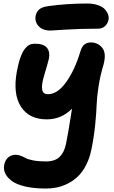

<svg xmlns="http://www.w3.org/2000/svg" viewBox="-20 -818 651 1099"><path d="M269 -643.1Q223.1 -643.1 200.4 -668.9Q177.7 -694.8 184.1 -728Q188.5 -749.5 204.3 -763.9Q220.2 -778.3 257.8 -783.2Q367.2 -797.9 477.1 -797.9Q514.2 -797.9 541.3 -788.3Q568.4 -778.8 581.3 -763.9Q594.2 -749 599.1 -733.6Q604 -718.3 601.1 -704.1Q595.7 -680.7 579.8 -667.2Q564 -653.8 541 -653.8Q439.5 -653.8 355.5 -648.4Q271.5 -643.1 269 -643.1ZM241.2 261.2Q173.8 261.2 123.5 249.3Q73.2 237.3 46.9 217.3Q20.5 197.3 9.8 174.1Q-1 150.9 3.9 126Q10.3 96.2 28.1 82Q45.9 67.9 69.8 67.9Q84.5 67.9 99.4 73.7Q114.3 79.6 127 86.9Q139.6 94.2 169.9 100.1Q200.2 106 242.2 106Q294.9 106 321.5 79.8Q348.1 53.7 357.9 4.9Q365.2 -30.8 370.8 -63.7Q376.5 -96.7 382.6 -136Q388.7 -175.3 392.1 -195.8Q331.1 -134.8 248 -134.8Q146.5 -134.8 99.9 -207.3Q53.2 -279.8 76.2 -407.2Q85 -455.6 96.7 -488.3Q108.4 -521 121.8 -537.8Q135.3 -554.7 148.7 -561.3Q162.1 -567.9 178.2 -567.9Q230.5 -567.9 249 -544.2Q267.6 -520.5 259.8 -481.9Q256.3 -466.3 249.8 -444.1Q243.2 -421.9 238 -404.3Q232.9 -386.7 227.5 -366.7Q222.2 -346.7 220.9 -331.8Q219.7 -316.9 221.7 -304.4Q223.6 -292 231.9 -285.4Q240.2 -278.8 254.9 -278.8Q308.6 -278.8 357.9 -346.7Q407.2 -414.6 439.9 -522.9Q448.2 -550.8 462.9 -563Q477.5 -575.2 502 -575.2Q518.1 -575.2 533.7 -568.6Q549.3 -562 562.7 -547.4Q576.2 -532.7 579.1 -508.8Q582 -484.9 573.2 -450.2Q553.7 -385.7 544.2 -324.2Q534.7 -262.7 533.2 -218.3Q531.7 -173.8 524.9 -104.7Q518.1 -35.6 503.9 34.2Q493.7 86.4 472.7 127Q451.7 167.5 425.8 192.1Q399.9 216.8 367.7 232.9Q335.4 249 304.9 255.1Q274.4 261.2 241.2 261.2Z"/></svg>

Font: Shantell Sans Irregular
Style: Bold Italic
Weight: 700
Italic angle: -11.31°
Designer: Stephen Nixon, Anya Danilova, Shantell Martin
Foundry: Arrow Type
Version: Version 1.006;[9816181b4]